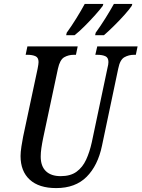

<svg xmlns="http://www.w3.org/2000/svg" viewBox="-20 -951 723 981"><path d="M267 10Q179 10 132 -33Q85 -76 85 -154Q85 -173 89.5 -203Q94 -233 98 -252L172 -599Q177 -624 177 -634Q177 -657 161 -664Q145 -671 121 -671H111L120 -714H377L368 -671H357Q330 -671 308 -658.5Q286 -646 276 -600L201 -248Q195 -219 191.5 -195Q188 -171 188 -151Q188 -102 214.5 -76.5Q241 -51 290 -51Q340 -51 371 -73.5Q402 -96 420 -135Q438 -174 449 -224L529 -603Q534 -622 534 -634Q534 -657 518 -664Q502 -671 477 -671H467L477 -714H683L674 -671H664Q638 -671 615.5 -658.5Q593 -646 584 -600L501 -206Q480 -105 422.5 -47.5Q365 10 267 10ZM469 -784Q493 -817 517.5 -856Q542 -895 562 -931H656L653 -921Q641 -903 615.5 -874.5Q590 -846 561 -817.5Q532 -789 511 -771H466ZM321 -784Q345 -817 369.5 -856.5Q394 -896 413 -931H508L505 -921Q492 -903 466.5 -874.5Q441 -846 412.5 -817.5Q384 -789 361 -771H318Z"/></svg>

Font: Noto Serif ExtraCondensed Medium
Style: Italic
Weight: 500
Width: 2
Italic angle: -12°
Designer: Monotype Design Team
Foundry: Monotype Imaging Inc.
Version: Version 2.013; ttfautohint (v1.8.4.7-5d5b)